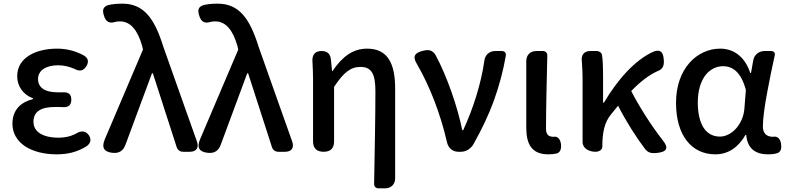

<svg xmlns="http://www.w3.org/2000/svg" viewBox="-20 -830 4311 1050"><path d="M140 -527C100 -502 74 -465 74 -413C74 -363 103 -313 160 -293V-288C96 -272 48 -231 48 -153C48 -101 74 -59 117 -30C160 -2 220 14 289 14C348 14 398 3 450 -28C474 -43 482 -65 467 -89C450 -115 423 -117 397 -100C365 -83 333 -77 301 -77C213 -77 163 -110 163 -164C163 -218 201 -245 281 -245C295 -245 309 -245 324 -244C354 -242 370 -255 370 -285C370 -315 354 -327 324 -325C315 -325 306 -325 298 -325C222 -325 188 -353 188 -398C188 -447 235 -473 297 -473C329 -473 359 -466 388 -453C415 -438 437 -442 453 -469C467 -493 462 -513 438 -527C394 -551 345 -564 293 -564C235 -564 180 -552 140 -527Z M975 -287 873 -575C824 -733 764 -810 649 -810C616 -810 592 -807 571 -802C543 -792 539 -775 548 -746C558 -711 578 -699 613 -711C620 -712 627 -713 636 -713C693 -713 732 -667 757 -580L762 -559L553 -68C534 -22 549 2 598 6C632 9 654 -6 666 -38L811 -429H816L946 -26C951 -10 964 0 981 0H1015H1018C1054 0 1069 -22 1057 -56Z M1496 -287 1394 -575C1345 -733 1285 -810 1170 -810C1137 -810 1113 -807 1092 -802C1064 -792 1060 -775 1069 -746C1079 -711 1099 -699 1134 -711C1141 -712 1148 -713 1157 -713C1214 -713 1253 -667 1278 -580L1283 -559L1074 -68C1055 -22 1070 2 1119 6C1153 9 1175 -6 1187 -38L1332 -429H1337L1467 -26C1472 -10 1485 0 1502 0H1536H1539C1575 0 1590 -22 1578 -56Z M2141 -73V-346C2141 -486 2098 -564 1988 -564C1909 -564 1852 -520 1798 -441H1796L1790 -502C1787 -535 1771 -551 1738 -551C1700 -551 1685 -527 1689 -489C1691 -454 1692 -421 1692 -394V-57C1692 -19 1712 0 1750 0C1788 0 1807 -19 1807 -57V-355C1860 -435 1898 -464 1951 -464C2011 -464 2033 -427 2033 -332C2033 -190 2029 3 2026 174C2025 190 2035 200 2051 200H2083H2086C2119 200 2141 178 2141 145Z M2680 -277C2709 -358 2731 -438 2746 -524C2749 -541 2740 -551 2724 -551H2692H2689C2656 -551 2633 -530 2629 -499C2611 -372 2568 -237 2513 -118H2508C2483 -243 2425 -412 2363 -527C2347 -555 2327 -560 2296 -553C2248 -542 2234 -522 2260 -480C2329 -361 2388 -211 2424 -54C2431 -20 2455 0 2487 0H2501C2528 0 2555 -16 2570 -43C2616 -125 2652 -201 2680 -277Z M2858 -342V-133C2858 -41 2888 14 2979 14C2998 14 3014 12 3026 9C3048 1 3051 -23 3047 -47C3043 -68 3030 -86 3009 -82C3008 -82 3008 -82 3007 -82C2981 -82 2966 -93 2966 -126C2966 -239 2970 -388 2973 -525C2974 -541 2964 -551 2948 -551H2916H2913C2880 -551 2858 -529 2858 -496Z M3166 -197V-54C3166 -18 3201 0 3237 0C3255 0 3274 -10 3274 -28V-30C3274 -106 3286 -162 3322 -205L3360 -252C3405 -164 3460 -78 3508 -15C3524 5 3541 9 3567 7C3627 2 3641 -19 3602 -66C3538 -148 3475 -249 3432 -332C3483 -385 3530 -420 3576 -441C3606 -452 3613 -473 3610 -504C3607 -543 3594 -561 3557 -549C3453 -504 3357 -394 3283 -269H3278V-419C3278 -460 3277 -500 3272 -531C3270 -541 3258 -551 3243 -551H3211H3208C3175 -551 3157 -530 3162 -495C3165 -458 3166 -422 3166 -394Z M4176 -327C4188 -393 4203 -464 4217 -528C4220 -541 4212 -551 4197 -551H4165H4162C4129 -551 4104 -530 4099 -498L4087 -431H4083C4051 -527 3986 -564 3919 -564C3792 -564 3677 -455 3677 -268C3677 -87 3764 14 3892 14C3961 14 4016 -22 4057 -92H4061C4067 -18 4111 14 4180 14C4200 14 4216 12 4230 8C4253 0 4255 -22 4251 -46C4247 -70 4232 -87 4208 -82C4207 -82 4207 -82 4206 -82C4175 -82 4152 -99 4152 -137C4152 -184 4162 -253 4176 -327ZM3828 -131C3808 -162 3796 -209 3796 -269C3796 -336 3813 -386 3838 -419C3864 -452 3899 -468 3934 -468C3983 -468 4032 -440 4059 -338L4051 -237C4045 -152 3982 -83 3917 -83C3880 -83 3849 -99 3828 -131Z"/></svg>

Font: GenSenRounded2 TW M
Style: Regular
Weight: 500
Version: Version 2.100;PS 2.1;hotconv 16.6.51;makeotf.lib2.5.65220 DE